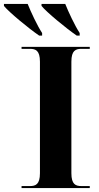

<svg xmlns="http://www.w3.org/2000/svg" viewBox="-81 -951 502 971"><path d="M117 -771H132V-784C108 -820 74 -893 59 -931H-61V-921C-36 -890 63 -808 117 -771ZM307 -771H322V-784C298 -820 264 -893 249 -931H129V-921C154 -890 253 -808 307 -771ZM28 0H373V-10H331C302 -10 280 -18 280 -75V-639C280 -696 302 -704 331 -704H373V-714H28V-704H70C99 -704 121 -696 121 -639V-75C121 -18 99 -10 70 -10H28Z"/></svg>

Font: Noto Serif Display
Style: Bold
Weight: 700
Designer: Monotype Design Team
Foundry: Monotype Imaging Inc.
Version: Version 2.009